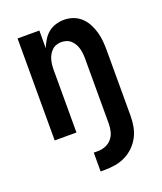

<svg xmlns="http://www.w3.org/2000/svg" viewBox="-138 -617 775 920"><g transform="rotate(-20 250.0 -156.5)"><path d="M215 215V119H236Q256 119 275 111.5Q294 104 307 88.5Q320 73 325 53.5Q330 34 330 13V-320Q330 -333 328.5 -346Q327 -359 323.5 -371.5Q320 -384 313.5 -395Q307 -406 297.5 -415Q288 -424 275.5 -428Q263 -432 250 -432Q237 -432 224.5 -428Q212 -424 202.5 -415Q193 -406 186.5 -395Q180 -384 176.5 -371.5Q173 -359 171.5 -346Q170 -333 170 -320V0H59V-520H170V-430Q178 -450 189.5 -469Q201 -488 217.5 -501.5Q234 -515 255 -521.5Q276 -528 298 -528Q322 -528 344.5 -520Q367 -512 384.5 -495.5Q402 -479 413 -458Q424 -437 430.5 -414Q437 -391 439 -367.5Q441 -344 441 -320V13Q441 41 436 68Q431 95 418.5 119Q406 143 386 162.5Q366 182 341.5 194Q317 206 290 210.5Q263 215 236 215Z"/></g></svg>

Font: Iosevka Fixed
Style: Bold
Weight: 700
Monospace: yes
Designer: Belleve Invis
Foundry: Belleve Invis
Version: Version 32.3.0